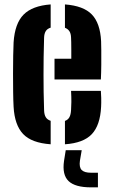

<svg xmlns="http://www.w3.org/2000/svg" viewBox="-20 -628 500 847"><path d="M40 -156.5Q38.5 -183.5 38 -222.2Q37.5 -261 37.5 -303.2Q37.5 -345.5 38.2 -382.5Q39 -419.5 40 -441.5Q45.5 -524.5 84 -563.5Q122.5 -602.5 203.5 -608.5V-506Q188.5 -501.5 181.8 -490.5Q175 -479.5 174.5 -461.5Q173 -415.5 172.5 -375.8Q172 -336 172 -298.8Q172 -261.5 172.5 -223.2Q173 -185 174.5 -142Q175 -122.5 181.8 -111.2Q188.5 -100 203.5 -95V8.5Q119 2.5 81.8 -37Q44.5 -76.5 40 -156.5ZM266.5 8.5V-94.5Q280 -99.5 286.2 -111Q292.5 -122.5 293.5 -143Q294.5 -158 294.8 -178.2Q295 -198.5 293.5 -227H425Q426 -218.5 426.5 -195.8Q427 -173 426 -156.5Q422 -75.5 385 -36.2Q348 3 266.5 8.5ZM220.5 -277.5V-369H294.5Q294.5 -389 294.5 -408Q294.5 -427 294.2 -441.2Q294 -455.5 293.5 -461.5Q293 -480 286.2 -490.2Q279.5 -500.5 266.5 -505.5V-608.5Q348 -602.5 385 -564.2Q422 -526 426 -446.5Q426.5 -435 426.8 -406.2Q427 -377.5 426.8 -342.5Q426.5 -307.5 425 -277.5ZM412 198.5H381.5Q311.5 198.5 282.5 170.8Q253.5 143 262.5 81.5L270 34.5H340.5L332.5 81.5Q328.5 109.5 340.2 121.8Q352 134 381.5 134H412Z"/></svg>

Font: Big Shoulders Stencil Text Thin ExtraBold
Style: Regular
Weight: 800
Version: Version 2.001